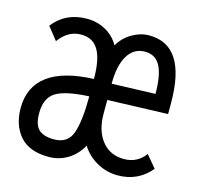

<svg xmlns="http://www.w3.org/2000/svg" viewBox="-78 -548 656 640"><g transform="rotate(15 250.0 -228.0)"><path d="M10 -123Q10 -196 63 -235.5Q116 -275 221 -279Q221 -346 202 -378.5Q183 -411 142 -411Q97 -411 66 -368L31 -412Q74 -467 147 -467Q183 -467 212.5 -450.5Q242 -434 258 -405Q275 -434 303.5 -450.5Q332 -467 362 -467Q490 -467 490 -268V-230L282 -223V-175Q282 -117 310 -82Q338 -47 386 -47Q432 -47 459 -84L494 -42Q450 11 380 11Q342 11 308.5 -7.5Q275 -26 255 -58Q238 -26 208 -7.5Q178 11 142 11Q75 11 42.5 -26Q10 -63 10 -123ZM432 -284Q432 -348 415.5 -379.5Q399 -411 362 -411Q324 -411 303 -376.5Q282 -342 282 -279ZM221 -219Q139 -215 106.5 -194.5Q74 -174 74 -122Q74 -82 91 -66Q108 -50 144 -50Q192 -50 206.5 -92.5Q221 -135 221 -219Z"/></g></svg>

Font: Vazir Code
Style: Code
Weight: 400
Foundry: DejaVu fonts team - Redesigned by Saber Rastikerdar
Version: Version 1.1.2